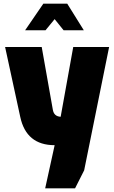

<svg xmlns="http://www.w3.org/2000/svg" viewBox="-20 -797 627 1054"><path d="M280 0Q124 0 91 -156L8 -539H209L270 -195Q276 -158 313 -156L382 -539H579L442 138L392 237H228ZM218 -777H349L440 -631H329L280 -692L230 -631H118Z"/></svg>

Font: Exo Black
Style: Regular
Weight: 900
Designer: Natanael Gama
Foundry: Natanael Gama
Version: Version 1.500; ttfautohint (v1.6)